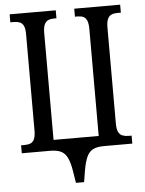

<svg xmlns="http://www.w3.org/2000/svg" viewBox="-59 -761 742 983"><g transform="rotate(-5 312.0 -269.5)"><path d="M291 175 282 119Q275 72 262.5 46Q250 20 229 10Q208 0 173 0H28V-41H46Q64 -41 76.5 -46Q89 -51 96 -66.5Q103 -82 103 -111V-606Q103 -634 96 -648.5Q89 -663 76 -668Q63 -673 46 -673H28V-714H265V-673H253Q235 -673 222.5 -667.5Q210 -662 203 -647Q196 -632 196 -602V-54H428V-603Q428 -632 421.5 -647Q415 -662 403 -667.5Q391 -673 373 -673H360V-714H596V-673H577Q560 -673 547.5 -667.5Q535 -662 528 -647Q521 -632 521 -603V-109Q521 -81 528.5 -66Q536 -51 550 -46Q564 -41 581 -41H596V0H451Q416 0 395 10Q374 20 362 46Q350 72 342 119L333 175Z"/></g></svg>

Font: Noto Serif ExtraCondensed
Style: Regular
Weight: 400
Width: 2
Designer: Monotype Design Team
Foundry: Monotype Imaging Inc.
Version: Version 2.013